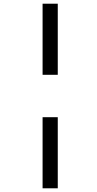

<svg xmlns="http://www.w3.org/2000/svg" viewBox="-20 -781 525 1037"><path d="M210 -377V-761H292V-377ZM210 236V-148H292V236Z"/></svg>

Font: Noto Sans SemiCondensed Medium
Style: Italic
Weight: 500
Width: 4
Italic angle: -12°
Designer: Monotype Design Team
Foundry: Monotype Imaging Inc.
Version: Version 2.013; ttfautohint (v1.8.4.7-5d5b)